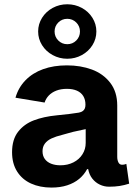

<svg xmlns="http://www.w3.org/2000/svg" viewBox="-20 -854 628 885"><path d="M35.6 -152.6Q35.6 -210.7 63.3 -246.5Q91 -282.2 136 -299.3Q181 -316.5 241.5 -322.4Q276.2 -326 300.6 -328.8Q324.9 -331.6 342.4 -334.7Q350.5 -336.4 356.4 -339.1Q362.3 -341.8 367 -347.4Q371.7 -353 373.2 -362.2Q373.9 -366.5 373.9 -371.6Q373.9 -394.7 363.9 -411.1Q353.9 -427.5 334.7 -436Q315.5 -444.5 288.2 -444.5Q260.8 -444.5 239.7 -436.3Q218.6 -428.1 205 -413.9Q191.4 -399.6 185.6 -381.3L51.3 -403.6Q64.7 -450.4 97.5 -484.1Q130.3 -517.8 178.9 -535.3Q227.4 -552.7 288.6 -552.7Q351.3 -552.7 403.5 -533.5Q455.8 -514.2 488.1 -472.4Q520.4 -430.6 520.4 -367.5V-131.2Q520.4 -116.2 525.8 -105.4Q531.3 -94.6 542.8 -94.6Q548.3 -94.6 552.4 -95.5Q556.5 -96.3 562.4 -98.5L575.4 -7.4Q553.2 -0.3 531.2 3.2Q509.2 6.6 482.9 6.6Q460.6 6.6 440.3 -2.9Q420 -12.4 405.6 -30.6Q391.3 -48.8 386.4 -74.5H381.6Q367.7 -48.4 344.9 -29.4Q322 -10.4 290 0.1Q258 10.6 217.2 10.6Q164.2 10.6 123.1 -8Q82.1 -26.6 58.9 -63.4Q35.6 -100.1 35.6 -152.6ZM375 -195.2V-290.3L400.9 -264.3Q381.9 -260 361.4 -255.9Q340.9 -251.7 317.4 -246.3Q300 -241.5 291.7 -239.3Q283.4 -237.2 266.6 -232.3Q237.5 -225.2 217.7 -216Q197.9 -206.8 187 -192.3Q176 -177.8 176 -156.9Q176 -136 186.4 -121.4Q196.9 -106.9 215.5 -99.5Q234.2 -92.1 258.4 -92.1Q291.9 -92.1 318.5 -105.6Q345.2 -119.2 360.1 -142.9Q375 -166.5 375 -195.2ZM155.8 -708.9Q155.8 -742.9 173.9 -771.9Q192 -800.8 222.9 -817.6Q253.8 -834.3 290 -834.3Q326.3 -834.3 357.1 -817.6Q388 -800.8 406.1 -771.9Q424.2 -742.9 424.2 -708.9Q424.2 -674.7 406.1 -645.8Q388 -616.9 357.1 -600.1Q326.3 -583.2 290 -583.2Q253.8 -583.2 222.9 -600.1Q192 -616.9 173.9 -645.8Q155.8 -674.7 155.8 -708.9ZM348.6 -708.9Q348.6 -733.2 331.5 -750.3Q314.3 -767.3 290 -767.3Q265.7 -767.3 248.6 -750.3Q231.6 -733.2 231.6 -708.9Q231.6 -684.6 248.6 -667.4Q265.7 -650.3 290 -650.3Q314.6 -650.3 331.6 -667.4Q348.6 -684.6 348.6 -708.9Z"/></svg>

Font: Raveo Variable
Style: Regular
Weight: 400
Designer: Jakub Foglar, Rasmus Andersson (Inter)
Foundry: Jakubfoglar.com
Version: Version 1.000;Glyphs 3.2.3 (3260)